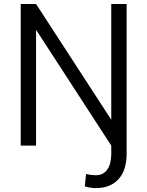

<svg xmlns="http://www.w3.org/2000/svg" viewBox="-20 -731 737 964"><path d="M84 -710.9H161.1L538.6 -129.9V-710.9H615.7V41.5Q615.7 124.5 574.7 168.9Q533.7 213.4 461.4 213.4Q432.1 213.4 405.8 204.6L412.1 142.1Q420.4 145 435.8 147Q451.2 148.9 460.4 148.9Q498 148.9 518.3 120.6Q538.6 92.3 538.6 41.5V0L161.1 -581.5V0H84Z"/></svg>

Font: Vazirmatn RD FD Light
Style: Regular
Weight: 300
Designer: Saber Rastikerdar
Foundry: Saber Rastikerdar
Version: Version 33.003